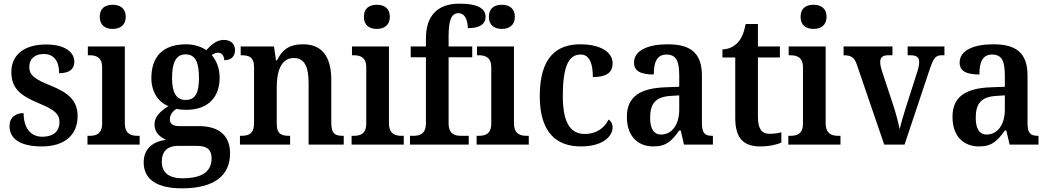

<svg xmlns="http://www.w3.org/2000/svg" viewBox="-20 -790 5727 1049"><path d="M209 10C331 10 404 -51 404 -156C404 -242 351 -284 260 -321C169 -358 140 -378 140 -425C140 -469 171 -495 219 -495C274 -495 303 -457 303 -390C360 -390 386 -413 386 -453C386 -502 339 -547 232 -547C118 -547 42 -495 42 -396C42 -307 92 -267 194 -225C278 -190 305 -168 305 -122C305 -76 275 -43 211 -43C144 -43 109 -95 109 -172C76 -172 32 -157 32 -101C32 -33 88 10 209 10Z M596 -632C634 -632 667 -651 667 -698C667 -746 634 -764 596 -764C556 -764 525 -746 525 -698C525 -651 556 -632 596 -632ZM458 0H743V-48H731C696 -48 662 -58 662 -118V-536H460V-488H470C504 -488 538 -478 538 -422V-115C538 -57 504 -48 469 -48H458Z M975 239C1153 239 1237 167 1237 48C1237 -41 1186 -101 1066 -101H959C925 -101 908 -113 908 -138C908 -164 925 -184 944 -195C956 -192 983 -190 997 -190C1122 -190 1180 -264 1180 -365C1180 -420 1161 -461 1137 -489C1146 -496 1158 -502 1172 -502C1191 -502 1205 -485 1205 -461C1249 -461 1264 -487 1264 -517C1264 -547 1244 -572 1203 -572C1162 -572 1133 -544 1107 -516C1081 -534 1042 -548 997 -548C868 -548 807 -479 807 -363C807 -288 845 -232 900 -210C855 -182 824 -152 824 -110C824 -65 856 -40 887 -26C815 -17 765 23 765 97C765 188 834 239 975 239ZM994 -244C941 -244 920 -287 920 -364C920 -445 940 -493 994 -493C1049 -493 1067 -447 1067 -365C1067 -286 1050 -244 994 -244ZM977 184C899 184 864 150 864 93C864 23 911 7 953 7H1055C1109 7 1136 25 1136 75C1136 141 1093 184 977 184Z M1291 0H1565V-48H1561C1520 -48 1492 -56 1492 -114V-314C1492 -397 1514 -473 1585 -473C1645 -473 1666 -423 1666 -337V0H1858V-48H1854C1813 -48 1790 -57 1790 -119V-353C1790 -489 1733 -548 1636 -548C1573 -548 1528 -530 1493 -460H1488L1477 -536H1295V-488H1299C1340 -488 1368 -479 1368 -422V-118C1368 -57 1338 -48 1296 -48H1291Z M2039 -632C2077 -632 2110 -651 2110 -698C2110 -746 2077 -764 2039 -764C1999 -764 1968 -746 1968 -698C1968 -651 1999 -632 2039 -632ZM1901 0H2186V-48H2174C2139 -48 2105 -58 2105 -118V-536H1903V-488H1913C1947 -488 1981 -478 1981 -422V-115C1981 -57 1947 -48 1912 -48H1901Z M2220 0H2541V-48H2500C2467 -48 2431 -56 2431 -116V-477H2560V-536H2431V-593C2431 -679 2446 -718 2485 -718C2524 -718 2536 -672 2536 -636C2602 -636 2633 -659 2633 -698C2633 -738 2600 -770 2490 -770C2367 -770 2307 -701 2307 -579V-536H2224V-477H2307V-116C2307 -56 2270 -48 2238 -48H2220Z M2722 -632C2760 -632 2793 -651 2793 -698C2793 -746 2760 -764 2722 -764C2682 -764 2651 -746 2651 -698C2651 -651 2682 -632 2722 -632ZM2584 0H2869V-48H2857C2822 -48 2788 -58 2788 -118V-536H2586V-488H2596C2630 -488 2664 -478 2664 -422V-115C2664 -57 2630 -48 2595 -48H2584Z M3154 10C3276 10 3327 -47 3327 -94C3327 -113 3319 -128 3305 -137C3284 -92 3238 -58 3176 -58C3091 -58 3055 -128 3055 -266C3055 -441 3093 -492 3153 -492C3204 -492 3219 -436 3219 -369C3302 -369 3327 -400 3327 -444C3327 -506 3260 -548 3150 -548C3025 -548 2929 -481 2929 -265C2929 -65 3021 10 3154 10Z M3550 10C3623 10 3651 -22 3691 -77H3699L3717 0H3875V-48H3871C3829 -48 3815 -64 3815 -119V-376C3815 -502 3752 -548 3628 -548C3525 -548 3444 -517 3444 -448C3444 -402 3480 -383 3552 -383C3552 -447 3567 -492 3622 -492C3681 -492 3691 -445 3691 -373V-316L3614 -313C3474 -308 3405 -259 3405 -152C3405 -41 3469 10 3550 10ZM3592 -55C3551 -55 3532 -88 3532 -147C3532 -222 3560 -261 3644 -266L3691 -269V-191C3691 -110 3652 -55 3592 -55Z M4134 10C4187 10 4230 -2 4249 -11V-67C4229 -62 4209 -59 4184 -59C4141 -59 4121 -87 4121 -152V-476H4241V-536H4121V-659H4054C4045 -611 4031 -580 4012 -559C3993 -537 3963 -521 3927 -520V-476H3997V-147C3997 -30 4046 10 4134 10Z M4425 -632C4463 -632 4496 -651 4496 -698C4496 -746 4463 -764 4425 -764C4385 -764 4354 -746 4354 -698C4354 -651 4385 -632 4425 -632ZM4287 0H4572V-48H4560C4525 -48 4491 -58 4491 -118V-536H4289V-488H4299C4333 -488 4367 -478 4367 -422V-115C4367 -57 4333 -48 4298 -48H4287Z M4661 -438 4811 0H4922L5060 -413C5081 -475 5094 -488 5124 -488H5140V-536H4939V-488H4956C4986 -488 5002 -477 5002 -453C5002 -435 4998 -418 4991 -396L4929 -202C4916 -162 4902 -113 4895 -84C4889 -118 4874 -174 4859 -219L4797 -407C4793 -421 4789 -436 4789 -452C4789 -475 4802 -488 4830 -488H4856V-536H4589V-488C4629 -488 4647 -478 4661 -438Z M5329 10C5402 10 5430 -22 5470 -77H5478L5496 0H5654V-48H5650C5608 -48 5594 -64 5594 -119V-376C5594 -502 5531 -548 5407 -548C5304 -548 5223 -517 5223 -448C5223 -402 5259 -383 5331 -383C5331 -447 5346 -492 5401 -492C5460 -492 5470 -445 5470 -373V-316L5393 -313C5253 -308 5184 -259 5184 -152C5184 -41 5248 10 5329 10ZM5371 -55C5330 -55 5311 -88 5311 -147C5311 -222 5339 -261 5423 -266L5470 -269V-191C5470 -110 5431 -55 5371 -55Z"/></svg>

Font: Noto Serif Armenian SemiCondensed SemiBold
Style: Regular
Weight: 600
Width: 4
Designer: Monotype Design Team
Foundry: Monotype Imaging Inc.
Version: Version 2.008